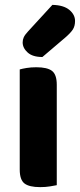

<svg xmlns="http://www.w3.org/2000/svg" viewBox="-20 -760 328 788"><path d="M145 8Q100 8 80.5 -7Q61 -22 61 -64V-475Q71 -478 89 -481Q107 -484 129 -484Q174 -484 193.5 -469Q213 -454 213 -412V0Q203 2 185 5Q167 8 145 8ZM195 -740Q241 -739 264.5 -719.5Q288 -700 288 -674Q288 -653 279 -639Q270 -625 248 -606L154 -526Q114 -526 93.5 -544.5Q73 -563 73 -586Q73 -597 77.5 -607Q82 -617 95 -631Z"/></svg>

Font: Baloo Tammudu 2
Style: Bold
Weight: 700
Designer: Maithili Shingre, Omkar Shende and Ek Type
Foundry: Ek Type
Version: Version 1.640;hotconv 1.0.111;makeotfexe 2.5.65597; ttfautoh